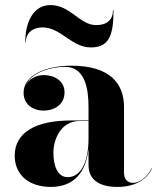

<svg xmlns="http://www.w3.org/2000/svg" viewBox="-20 -727 620 757"><path d="M147.5 -619C220.5 -619 261.5 -540 338.5 -540C412.5 -540 427.5 -592 427.5 -687H425.5C425.5 -650 402.5 -628 359.5 -628C293.5 -628 258.5 -707 178.5 -707C114.5 -707 79.5 -645 79.5 -560H81.5C81.5 -597 109.5 -619 147.5 -619ZM259.5 -252C117.5 -252 38 -202.5 38 -113.5C38 -37.5 94 10 180.5 10C270 10 319 -45.5 329 -141V-77.5C329 -12.5 379 10 443.5 10C507.5 10 559 -16.5 579 -63L577.5 -63.5C558.5 -23.5 525 -6 505.5 -6C479 -6 469 -24 469 -46V-304.5C469 -398 413.5 -468 261 -468C170 -468 73 -435.5 73 -361C73 -317.5 107 -291 152.5 -291C195 -291 234.5 -315.5 234.5 -363C234.5 -407 196 -431 152.5 -431C122 -431 94 -415.5 81.5 -391C103.5 -441.5 180.5 -463.5 236 -463.5C316 -463.5 329 -376.5 329 -304.5V-252ZM247 -28.5C204.5 -28.5 190.5 -78 190.5 -125.5C190.5 -175 218.5 -250 294 -250H329V-180.5C329 -76 292 -28.5 247 -28.5Z"/></svg>

Font: Bodoni* 96pt
Style: Bold
Weight: 700
Version: Version 2.3